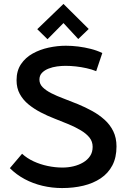

<svg xmlns="http://www.w3.org/2000/svg" viewBox="-20 -942 641 974"><path d="M430 -795 302 -922 169 -794 221 -743 302 -825 377 -744ZM468 -581 499 -673Q472 -686 440.5 -694Q409 -702 377 -706Q345 -710 314 -710Q271 -710 227 -700.5Q183 -691 146 -670.5Q109 -650 86.5 -616.5Q64 -583 64 -535Q64 -495 80.5 -465Q97 -435 124.5 -412.5Q152 -390 186.5 -372Q221 -354 257.5 -340Q294 -326 328.5 -311.5Q363 -297 390.5 -280.5Q418 -264 434 -244Q450 -224 450 -197Q450 -170 437 -150.5Q424 -131 402 -118Q380 -105 353 -98.5Q326 -92 297 -92Q260 -92 222 -100Q184 -108 150.5 -123.5Q117 -139 92 -162L30 -89Q63 -56 105 -33.5Q147 -11 195.5 0.5Q244 12 295 12Q353 12 403 0Q453 -12 491 -37.5Q529 -63 550 -103Q571 -143 571 -199Q571 -243 554.5 -276.5Q538 -310 510 -335Q482 -360 447.5 -379Q413 -398 375.5 -413.5Q338 -429 303 -442Q268 -455 240.5 -469Q213 -483 196.5 -499.5Q180 -516 180 -538Q180 -559 193 -572.5Q206 -586 226.5 -594Q247 -602 269.5 -605Q292 -608 312 -608Q338 -608 365 -605Q392 -602 419 -596Q446 -590 468 -581Z"/></svg>

Font: Advent Pro Expanded
Style: Bold
Weight: 700
Width: 7
Designer: VivaRado, Andreas Kalpakidis
Foundry: VivaRado, Andreas Kalpakidis
Version: Version 3.000